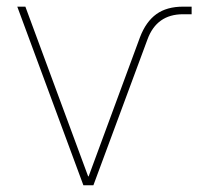

<svg xmlns="http://www.w3.org/2000/svg" viewBox="-20 -549 619 569"><path d="M227.1 0 31.2 -529.3H55.2L241.2 -26.4H242.7L395 -439Q412.6 -484.9 443.4 -507.1Q474.1 -529.3 522.9 -529.3H547.9V-506.8H522.5Q444.3 -506.8 417 -432.1L256.8 0Z"/></svg>

Font: Inter 24pt Thin
Style: Regular
Weight: 250
Designer: Rasmus Andersson
Foundry: rsms
Version: Version 4.001;git-66647c0bb